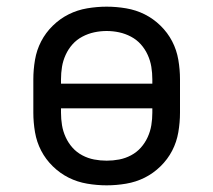

<svg xmlns="http://www.w3.org/2000/svg" viewBox="-20 -548 640 576"><path d="M300 8Q271 8 241.5 3Q212 -2 186 -15Q160 -28 138.5 -49Q117 -70 103.5 -96Q90 -122 85 -151.5Q80 -181 80 -210V-310Q80 -339 85 -368.5Q90 -398 103.5 -424Q117 -450 138.5 -471Q160 -492 186 -505Q212 -518 241.5 -523Q271 -528 300 -528Q329 -528 358.5 -523Q388 -518 414 -505Q440 -492 461.5 -471Q483 -450 496.5 -424Q510 -398 515 -368.5Q520 -339 520 -310V-210Q520 -181 515 -151.5Q510 -122 496.5 -96Q483 -70 461.5 -49Q440 -28 414 -15Q388 -2 358.5 3Q329 8 300 8ZM163 -297H437V-310Q437 -329 434 -347.5Q431 -366 423 -383.5Q415 -401 402.5 -415Q390 -429 373 -438Q356 -447 337.5 -451Q319 -455 300 -455Q281 -455 262.5 -451Q244 -447 227 -438Q210 -429 197.5 -415Q185 -401 177 -383.5Q169 -366 166 -347.5Q163 -329 163 -310ZM300 -66Q319 -66 337.5 -69.5Q356 -73 373 -82Q390 -91 402.5 -105Q415 -119 423 -136.5Q431 -154 434 -172.5Q437 -191 437 -210V-223H163V-210Q163 -191 166 -172.5Q169 -154 177 -136.5Q185 -119 197.5 -105Q210 -91 227 -82Q244 -73 262.5 -69.5Q281 -66 300 -66Z"/></svg>

Font: Iosevka Fixed Extended
Style: Regular
Weight: 400
Width: 7
Monospace: yes
Designer: Belleve Invis
Foundry: Belleve Invis
Version: Version 24.1.1; ttfautohint (v1.8.4)